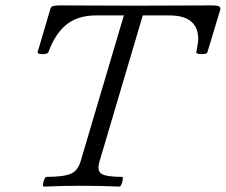

<svg xmlns="http://www.w3.org/2000/svg" viewBox="-20 -687 835 710"><path d="M143 3Q138 3 139 -6Q140 -15 144 -24Q148 -33 152 -33Q216 -33 242 -44.5Q268 -56 278 -90L438 -630H336Q267 -630 225 -595.5Q183 -561 159 -494Q157 -489 147 -487.5Q137 -486 128 -487.5Q119 -489 119 -494L166 -653Q168 -662 175.5 -664.5Q183 -667 200 -667Q270 -667 339.5 -666.5Q409 -666 479 -666Q550 -666 620.5 -666.5Q691 -667 761 -667Q781 -667 788 -664.5Q795 -662 795 -653L747 -494Q746 -489 735.5 -487.5Q725 -486 715.5 -487.5Q706 -489 706 -494Q713 -530 713 -542Q713 -630 606 -630H508L348 -90Q338 -56 355 -44.5Q372 -33 431 -33Q435 -33 434 -24Q433 -15 429.5 -6Q426 3 422 3Q351 0 282 0Q212 0 143 3Z"/></svg>

Font: Junicode SmExp
Style: Italic
Weight: 400
Width: 6
Italic angle: -11°
Designer: Peter S. Baker
Version: Version 2.205; ttfautohint (v1.8.4)